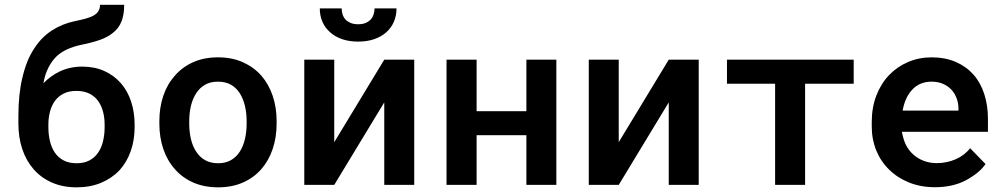

<svg xmlns="http://www.w3.org/2000/svg" viewBox="-20 -780 4241 810"><path d="M326.7 -499Q300.8 -499 277.3 -493.9Q253.9 -488.8 232.9 -479Q213.9 -470.2 196.3 -457.5Q178.7 -444.8 163.1 -428.7Q169.9 -466.3 183.8 -493.9Q197.8 -521.5 217.3 -541Q237.3 -560.1 263.2 -571.8Q289.1 -583.5 319.8 -590.3Q369.1 -600.1 402.6 -612.1Q436 -624 458.5 -643.1Q481.4 -661.6 492.7 -689.9Q503.9 -718.3 503.9 -759.8H401.9Q401.9 -744.1 395.3 -733.4Q388.7 -722.7 375.5 -714.8Q361.8 -707 342.3 -701.7Q322.8 -696.3 296.4 -690.9Q242.2 -679.7 198.2 -651.1Q154.3 -622.6 123.5 -574.2Q106.9 -549.3 94.7 -518.3Q82.5 -487.3 74.2 -451.2Q65.9 -417 61.8 -377.2Q57.6 -337.4 57.6 -291.5V-257.8Q57.6 -200.2 74 -151.1Q90.3 -102.1 121.6 -66.4Q152.8 -30.3 198.7 -10Q244.6 10.3 303.2 10.3Q361.3 10.3 407 -9Q452.6 -28.3 484.4 -62Q515.1 -95.7 531.5 -142.3Q547.9 -189 547.9 -243.7V-254.4Q547.9 -306.6 533.2 -351.3Q518.6 -396 490.2 -428.7Q461.9 -461.4 420.7 -480.2Q379.4 -499 326.7 -499ZM302.2 -396.5Q334.5 -396.5 357.2 -385Q379.9 -373.5 394 -354Q408.2 -334 414.8 -308.3Q421.4 -282.7 421.4 -254.4V-243.7Q421.4 -212.4 414.8 -184.6Q408.2 -156.7 394 -136.2Q379.9 -115.2 357.4 -103.3Q335 -91.3 303.2 -91.3Q271 -91.3 248.3 -103.3Q225.6 -115.2 211.4 -136.2Q197.3 -156.7 190.7 -184.6Q184.1 -212.4 184.1 -243.7V-254.4Q184.1 -282.7 190.7 -308.3Q197.3 -334 211.4 -354Q225.6 -373.5 248 -385Q270.5 -396.5 302.2 -396.5Z M652.3 -269V-258.8Q652.3 -200.7 668.9 -151.6Q685.5 -102.5 717.8 -66.4Q749 -30.3 795.2 -10Q841.3 10.3 900.4 10.3Q959 10.3 1004.9 -10Q1050.8 -30.3 1082.5 -66.4Q1113.8 -102.5 1130.4 -151.6Q1147 -200.7 1147 -258.8V-269Q1147 -326.7 1130.4 -375.7Q1113.8 -424.8 1082.5 -460.9Q1050.3 -497.1 1004.4 -517.6Q958.5 -538.1 899.4 -538.1Q840.8 -538.1 794.9 -517.6Q749 -497.1 717.8 -460.9Q685.5 -424.8 668.9 -375.7Q652.3 -326.7 652.3 -269ZM778.3 -258.8V-269Q778.3 -302.7 785.4 -332.8Q792.5 -362.8 807.1 -385.7Q821.8 -409.2 844.7 -422.4Q867.7 -435.5 899.4 -435.5Q931.6 -435.5 954.6 -422.4Q977.5 -409.2 992.2 -385.7Q1006.3 -362.8 1013.4 -332.8Q1020.5 -302.7 1020.5 -269V-258.8Q1020.5 -224.1 1013.4 -193.8Q1006.3 -163.6 992.2 -141.1Q977.5 -117.7 954.6 -104.5Q931.6 -91.3 900.4 -91.3Q868.2 -91.3 845 -104.5Q821.8 -117.7 807.1 -141.1Q792.5 -163.6 785.4 -193.8Q778.3 -224.1 778.3 -258.8Z M1601.1 -528.3 1390.1 -180.2V-528.3H1263.7V0H1390.1L1601.1 -348.1V0H1727.5V-528.3ZM1652.8 -744.6H1560.1Q1560.1 -731.9 1556.2 -719.5Q1552.2 -707 1544.4 -698.2Q1535.6 -689 1522.7 -683.3Q1509.8 -677.7 1491.2 -677.7Q1472.2 -677.7 1459 -683.3Q1445.8 -689 1437.5 -697.8Q1429.2 -707 1425.3 -719.2Q1421.4 -731.4 1421.4 -744.6H1329.1Q1329.1 -713.9 1340.3 -688Q1351.6 -662.1 1373 -643.6Q1393.6 -625 1423.6 -614.7Q1453.6 -604.5 1491.2 -604.5Q1528.3 -604.5 1558.3 -614.7Q1588.4 -625 1609.4 -643.6Q1630.4 -662.1 1641.6 -688Q1652.8 -713.9 1652.8 -744.6Z M2327.1 0V-528.3H2200.7V-311H1990.7V-528.3H1863.8V0H1990.7V-209.5H2200.7V0Z M2801.3 -528.3 2590.3 -180.2V-528.3H2463.9V0H2590.3L2801.3 -348.1V0H2927.7V-528.3Z M3581.5 -426.8V-528.3H3046.9V-426.8H3250V0H3376.5V-426.8Z M3924.3 9.8Q4001 9.8 4056.4 -20.3Q4111.8 -50.3 4137.7 -87.9L4072.8 -154.8Q4048.8 -124 4011.2 -107.9Q3973.6 -91.8 3932.1 -91.8Q3901.9 -91.8 3876.7 -101.6Q3851.6 -111.3 3832 -128.9Q3813.5 -146 3802.5 -167.5Q3791.5 -189 3785.2 -222.2V-224.1H4147.9V-277.8Q4147.9 -335.4 4132.3 -383.5Q4116.7 -431.6 4086.4 -465.8Q4055.7 -500 4011.5 -519Q3967.3 -538.1 3910.2 -538.1Q3856.9 -538.1 3810.8 -518.3Q3764.6 -498.5 3730.5 -462.9Q3696.3 -426.8 3677 -376.7Q3657.7 -326.7 3657.7 -265.1V-245.6Q3657.7 -191.9 3676.8 -145.3Q3695.8 -98.6 3731 -64.5Q3766.1 -29.8 3815.2 -10Q3864.3 9.8 3924.3 9.8ZM3909.2 -435.5Q3937 -435.5 3957.8 -426.5Q3978.5 -417.5 3993.2 -402.3Q4007.3 -387.2 4015.4 -366.2Q4023.4 -345.2 4023.4 -323.2V-313.5H3788.1Q3793 -341.8 3803.5 -364.3Q3814 -386.7 3829.6 -402.8Q3844.7 -418.9 3865 -427.2Q3885.3 -435.5 3909.2 -435.5Z"/></svg>

Font: Roboto Mono SemiBold
Style: Regular
Weight: 600
Monospace: yes
Designer: Google
Version: Version 3.000